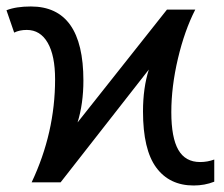

<svg xmlns="http://www.w3.org/2000/svg" viewBox="-25 -566 695 596"><path d="M146 -319.8Q146 -393.6 123 -433.3Q100.1 -473.1 58.1 -473.1Q35.6 -473.1 19 -464.8L-4.9 -534.2Q24.9 -545.9 70.8 -545.9Q233.9 -545.9 233.9 -315.9Q233.9 -244.6 215.8 -186L493.2 -536.1H581.1Q547.9 -471.2 527.3 -384Q506.8 -296.9 506.8 -217.8Q506.8 -138.7 528.6 -100.8Q550.3 -63 596.2 -63Q619.1 -63 640.1 -70.8V-2Q610.4 9.8 576.2 9.8Q501 9.8 460 -45.9Q418.9 -101.6 418.9 -220.2Q418.9 -293 437 -350.1L163.1 0H73.2Q146 -153.8 146 -319.8Z"/></svg>

Font: NotoSans
Style: Regular
Weight: 400
Designer: Monotype Design team
Foundry: Monotype Imaging Inc.
Version: Version 1.04